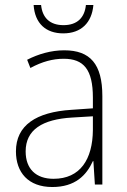

<svg xmlns="http://www.w3.org/2000/svg" viewBox="-20 -741 508 771"><path d="M355 -721H325C320 -671 291 -640 235 -640C180 -640 150 -670 145 -721H115C120 -647 164 -607 234 -607C306 -607 349 -650 355 -721ZM238 -539C185 -539 134 -524 89 -501L102 -468C150 -494 193 -505 236 -505C316 -505 353 -462 353 -349V-306L267 -300C125 -291 44 -238 44 -133C44 -49 93 10 190 10C282 10 327 -37 353 -94H355L361 0H391V-355C391 -484 342 -539 238 -539ZM270 -269 353 -274V-219C352 -101 302 -23 195 -23C124 -23 83 -63 83 -133C83 -220 150 -262 270 -269Z"/></svg>

Font: Noto Sans Thai Looped SemiCondensed ExtraLight
Style: Regular
Weight: 200
Width: 4
Designer: Sasikarn Vongin, Ben Mitchell
Foundry: The Fontpad Ltd
Version: Version 1.001